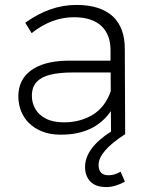

<svg xmlns="http://www.w3.org/2000/svg" viewBox="-20 -545 612 780"><path d="M411.5 215Q351.5 215 332.5 170.5Q325.5 155 325.5 133.5Q325.5 57 431 -10.5L430.5 -93.5Q364 2 229.5 2H225Q183.5 2 151.5 -10.8Q119.5 -23.5 97.8 -45Q76 -66.5 65.2 -94.8Q54.5 -123 54.5 -153.5Q54.5 -220.5 105 -258.2Q155.5 -296 249.5 -298.5H429V-341.5Q429 -402.5 393.5 -438Q355 -475 280.5 -475Q190 -475 108.5 -410.5L82.5 -452.5Q132.5 -488.5 184.2 -506.8Q236 -525 290.5 -525Q390 -525 441 -476Q487 -430 487 -347L488.5 0Q380.5 69.5 380.5 125Q380.5 167 421.5 167Q445 167 470 152.5L487.5 193Q447 215 411.5 215ZM240 -48Q305.5 -48 356.2 -78.5Q407 -109 430 -174.5L429.5 -250.5H272Q224 -250.5 187.2 -242.2Q150.5 -234 130 -213.2Q109.5 -192.5 109.5 -155.5Q109.5 -127 123.5 -102.5Q137.5 -78 166.5 -63Q195.5 -48 240 -48Z"/></svg>

Font: Argentum Novus Light
Style: Regular
Weight: 300
Designer: Julieta Ulanovsky (font) & Cristiano Sobral (main changes)
Foundry: Julieta Ulanovsky (font) & Cristiano Sobral (main changes)
Version: Version 3.00;November 27, 2020;FontCreator 13.0.0.2655 64-bi